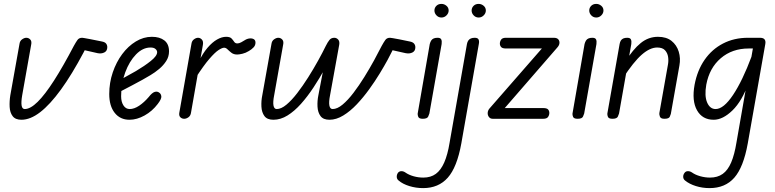

<svg xmlns="http://www.w3.org/2000/svg" viewBox="-20 -610 3978 986"><path d="M90 5Q59 5 45 -13.5Q31 -32 29.5 -61Q28 -90 33 -121L80 -384Q82 -400 93.5 -408Q105 -416 115 -416Q127 -416 135.5 -407Q144 -398 140 -380L94 -121Q88 -86 91 -68Q94 -50 107 -50Q136 -50 173.5 -87Q211 -124 257.5 -196.5Q304 -269 359 -374Q370 -394 378 -405Q386 -416 402 -416Q404 -416 413 -414.5Q422 -413 443 -409Q464 -405 503 -397Q519 -394 525 -386Q531 -378 531 -368Q531 -348 515.5 -340.5Q500 -333 481 -337L415 -352L410 -342Q349 -227 293 -150Q237 -73 186.5 -34Q136 5 90 5Z M645 5Q597 5 569 -30.5Q541 -66 541 -127Q541 -185 559 -238Q577 -291 607.5 -332Q638 -373 677.5 -397Q717 -421 760 -421Q800 -421 824 -402.5Q848 -384 848 -346Q848 -319 833.5 -296.5Q819 -274 797.5 -256Q776 -238 752.5 -224Q729 -210 711 -200Q689 -188 660 -172.5Q631 -157 607.5 -145Q584 -133 575 -128L589 -196Q602 -203 617 -211Q632 -219 647.5 -228Q663 -237 678 -245Q722 -271 754.5 -297Q787 -323 787 -342Q787 -351 778.5 -358.5Q770 -366 753 -366Q713 -366 678.5 -330.5Q644 -295 623 -238Q602 -181 602 -116Q602 -87 614 -68.5Q626 -50 646 -50Q669 -50 694.5 -67Q720 -84 744 -112Q761 -134 774.5 -138Q788 -142 798 -134Q807 -128 808.5 -115Q810 -102 790 -76Q762 -39 722.5 -17Q683 5 645 5Z M926 0Q914 0 906 -8Q898 -16 901 -32L963 -384Q965 -400 976 -408Q987 -416 997 -416Q1008 -416 1016.5 -407Q1025 -398 1022 -380L961 -32Q959 -16 948 -8Q937 0 926 0ZM984 -209 1002 -296Q1022 -337 1046 -365Q1070 -393 1094.5 -407Q1119 -421 1141 -421Q1161 -421 1169 -412.5Q1177 -404 1182.5 -395.5Q1188 -387 1199 -387Q1208 -387 1219 -393Q1230 -399 1236 -403Q1248 -411 1261 -412.5Q1274 -414 1283 -409Q1292 -404 1292 -391Q1292 -377 1282 -366.5Q1272 -356 1258 -348Q1242 -338 1225 -334Q1208 -330 1198 -330Q1180 -330 1168.5 -339Q1157 -348 1148.5 -356.5Q1140 -365 1131 -365Q1121 -365 1102.5 -353Q1084 -341 1055 -307.5Q1026 -274 984 -209Z M1384 5Q1352 5 1338 -14Q1324 -33 1322.5 -62.5Q1321 -92 1327 -121L1374 -384Q1376 -400 1387.5 -408Q1399 -416 1409 -416Q1421 -416 1429.5 -407Q1438 -398 1434 -380L1388 -121Q1381 -86 1384.5 -68Q1388 -50 1401 -50Q1424 -50 1451 -72.5Q1478 -95 1506.5 -132Q1535 -169 1562.5 -212.5Q1590 -256 1613.5 -298.5Q1637 -341 1653 -374Q1663 -394 1672 -405Q1681 -416 1697 -416Q1708 -416 1716.5 -407Q1725 -398 1722 -380L1675 -121Q1668 -86 1671.5 -68Q1675 -50 1688 -50Q1712 -50 1739.5 -73Q1767 -96 1795.5 -133.5Q1824 -171 1851 -214.5Q1878 -258 1901 -300Q1924 -342 1940 -374Q1951 -394 1959 -405Q1967 -416 1983 -416Q1986 -416 1997.5 -414Q2009 -412 2030.5 -408Q2052 -404 2084 -397Q2100 -394 2106.5 -386Q2113 -378 2113 -367Q2113 -348 2098 -340.5Q2083 -333 2063 -337L1996 -352L1991 -342Q1986 -331 1970 -301.5Q1954 -272 1930 -232.5Q1906 -193 1876 -151.5Q1846 -110 1812.5 -74.5Q1779 -39 1743 -17Q1707 5 1672 5Q1640 5 1626 -14Q1612 -33 1610.5 -62.5Q1609 -92 1615 -121L1641 -257H1648Q1621 -208 1590 -161Q1559 -114 1525.5 -76.5Q1492 -39 1456.5 -17Q1421 5 1384 5Z M2151 0Q2132 0 2128 -10Q2124 -20 2125 -27L2187 -384Q2190 -395 2194.5 -402Q2199 -409 2207 -412.5Q2215 -416 2227 -416Q2242 -416 2246 -407.5Q2250 -399 2248 -384L2185 -27Q2184 -23 2179 -11.5Q2174 0 2151 0ZM2247 -520Q2232 -520 2221.5 -531Q2211 -542 2211 -556Q2211 -570 2221 -580Q2231 -590 2247 -590Q2261 -590 2272.5 -580.5Q2284 -571 2284 -556Q2284 -542 2273 -531Q2262 -520 2247 -520Z M2153 356Q2116 356 2082 345.5Q2048 335 2027 317Q2018 310 2017.5 298.5Q2017 287 2024 277Q2031 269 2041.5 269Q2052 269 2062 276Q2079 288 2103.5 295Q2128 302 2154 302Q2192 302 2218 283Q2244 264 2261.5 224Q2279 184 2289 122L2378 -384Q2380 -395 2385 -402Q2390 -409 2398 -412.5Q2406 -416 2418 -416Q2433 -416 2437.5 -407.5Q2442 -399 2439 -384L2349 127Q2327 249 2279.5 302.5Q2232 356 2153 356ZM2438 -520Q2423 -520 2412.5 -531Q2402 -542 2402 -556Q2402 -570 2412 -580Q2422 -590 2438 -590Q2452 -590 2463.5 -580.5Q2475 -571 2475 -556Q2475 -542 2464 -531Q2453 -520 2438 -520Z M2510 0Q2498 0 2491 -9Q2484 -18 2484.5 -30Q2485 -42 2493 -52L2782 -383L2790 -361H2578Q2560 -361 2553.5 -368.5Q2547 -376 2547 -386Q2547 -397 2553.5 -406.5Q2560 -416 2578 -416H2824Q2840 -416 2847 -408Q2854 -400 2853 -388.5Q2852 -377 2842 -366L2553 -33L2545 -55H2770Q2788 -55 2794.5 -48Q2801 -41 2801 -30Q2801 -19 2794.5 -9.5Q2788 0 2770 0Z M2946 0Q2927 0 2923 -10Q2919 -20 2920 -27L2982 -384Q2985 -395 2989.5 -402Q2994 -409 3002 -412.5Q3010 -416 3022 -416Q3037 -416 3041 -407.5Q3045 -399 3043 -384L2980 -27Q2979 -23 2974 -11.5Q2969 0 2946 0ZM3042 -520Q3027 -520 3016.5 -531Q3006 -542 3006 -556Q3006 -570 3016 -580Q3026 -590 3042 -590Q3056 -590 3067.5 -580.5Q3079 -571 3079 -556Q3079 -542 3068 -531Q3057 -520 3042 -520Z M3125 0Q3106 0 3102 -10Q3098 -20 3099 -27L3162 -384Q3164 -395 3168.5 -402Q3173 -409 3181 -412.5Q3189 -416 3201 -416Q3216 -416 3220 -407.5Q3224 -399 3222 -384L3159 -27Q3158 -23 3153 -11.5Q3148 0 3125 0ZM3392 0Q3373 0 3369 -11Q3365 -22 3366 -29L3410 -277Q3414 -297 3411 -317.5Q3408 -338 3395 -352Q3382 -366 3355 -366Q3318 -366 3276 -329.5Q3234 -293 3178 -207L3190 -292Q3231 -357 3270.5 -389Q3310 -421 3359 -421Q3402 -421 3428.5 -400Q3455 -379 3465.5 -345Q3476 -311 3469 -273L3425 -25Q3424 -21 3419.5 -10.5Q3415 0 3392 0Z M3645 5Q3587 5 3559.5 -43.5Q3532 -92 3547 -175Q3561 -249 3598.5 -303Q3636 -357 3693 -386.5Q3750 -416 3821 -416H3883L3874 -361H3825Q3740 -361 3681.5 -311Q3623 -261 3607 -175Q3597 -117 3611.5 -83.5Q3626 -50 3655 -50Q3696 -50 3744.5 -122.5Q3793 -195 3840 -321L3826 -188Q3791 -91 3741.5 -43Q3692 5 3645 5ZM3624 356Q3587 356 3553.5 345.5Q3520 335 3498 317Q3489 310 3488.5 298.5Q3488 287 3496 277Q3502 269 3513 269Q3524 269 3534 276Q3551 288 3576 295Q3601 302 3626 302Q3665 302 3691.5 283Q3718 264 3735 224Q3752 184 3762 122L3856 -416H3882Q3900 -416 3906.5 -407.5Q3913 -399 3910 -383L3820 127Q3798 249 3751 302.5Q3704 356 3624 356Z"/></svg>

Font: Edu VIC WA NT Beginner
Style: Regular
Weight: 400
Designer: Tina and Corey Anderson
Foundry: Google for Education
Version: Version 1.003